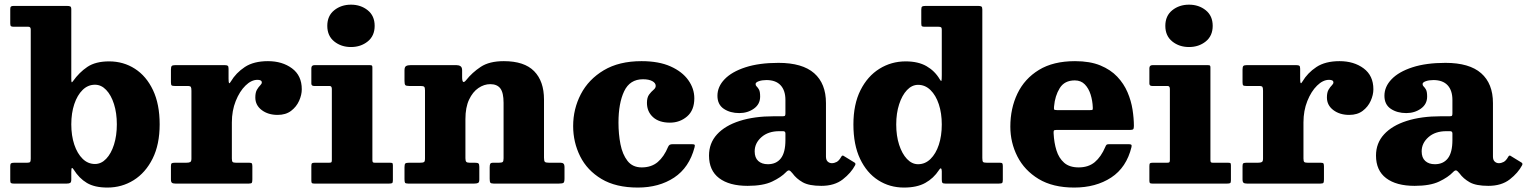

<svg xmlns="http://www.w3.org/2000/svg" viewBox="-20 -806 6704 843"><path d="M40.5 -688.5Q31 -688.5 28 -691.2Q25 -694 25 -703.5V-766.5Q25 -775 28.5 -777.5Q32 -780 40 -780H273.5Q283 -780 288 -778Q293 -776 293 -765V-461.5Q293 -447 294.5 -445.2Q296 -443.5 300 -449Q327.5 -488 363.5 -512.2Q399.5 -536.5 459 -536.5Q522 -536.5 572.2 -504.2Q622.5 -472 651.8 -410.2Q681 -348.5 681 -260Q681 -171.5 650 -109.5Q619 -47.5 567 -15Q515 17.5 451.5 17.5Q395.5 17.5 361.5 -2.8Q327.5 -23 303.5 -61.5Q298 -70 295.5 -68.2Q293 -66.5 293 -51V-18Q293 -6.5 288.5 -3.2Q284 0 273.5 0H40Q31 0 28 -2.5Q25 -5 25 -14.5V-77.5Q25 -87 29.2 -89.2Q33.5 -91.5 42.5 -91.5H99Q109.5 -91.5 112.2 -95Q115 -98.5 115 -109.5V-676Q115 -688.5 105 -688.5ZM293 -260Q293 -210.5 306.2 -171Q319.5 -131.5 342.8 -108.8Q366 -86 397 -86Q424.5 -86 446.2 -108.8Q468 -131.5 480.5 -171Q493 -210.5 493 -260Q493 -309.5 480.5 -349Q468 -388.5 446.2 -411.2Q424.5 -434 397 -434Q366 -434 342.8 -411.2Q319.5 -388.5 306.2 -349Q293 -309.5 293 -260Z M820.5 -407.5Q820.5 -420 818 -424.2Q815.5 -428.5 803 -428.5H747.5Q736.5 -428.5 733.5 -431.2Q730.5 -434 730.5 -445V-500.5Q730.5 -512.5 734 -516.2Q737.5 -520 748.5 -520H967Q976.5 -520 980 -517.2Q983.5 -514.5 983.5 -504V-460.5Q983.5 -445 985.8 -441.5Q988 -438 993.5 -448Q1016 -486 1055 -511.8Q1094 -537.5 1156.5 -537.5Q1219.5 -537.5 1262.2 -505.8Q1305 -474 1305 -414Q1305 -389.5 1293.2 -363.2Q1281.5 -337 1258 -319.2Q1234.5 -301.5 1199 -301.5Q1157 -301.5 1129 -322.8Q1101 -344 1101 -378Q1101 -400 1108.2 -412.2Q1115.5 -424.5 1122.5 -431.2Q1129.5 -438 1129.5 -444Q1129.5 -455.5 1110.5 -455.5Q1083.5 -455.5 1057.8 -430.2Q1032 -405 1015 -362.5Q998 -320 998 -268.5V-110Q998 -98 1001.5 -94.8Q1005 -91.5 1017 -91.5H1074.5Q1084 -91.5 1086 -88Q1088 -84.5 1088 -75V-19Q1088 -8 1086 -4Q1084 0 1073 0H750Q739.5 0 735 -3.5Q730.5 -7 730.5 -18.5V-77Q730.5 -87 734.2 -89.2Q738 -91.5 748 -91.5H797.5Q810 -91.5 815.2 -94.5Q820.5 -97.5 820.5 -109.5Z M1417 -692.5Q1417 -736.5 1447.5 -761Q1478 -785.5 1521 -785.5Q1564 -785.5 1594.5 -761Q1625 -736.5 1625 -692.5Q1625 -648.5 1594.5 -624Q1564 -599.5 1521 -599.5Q1478 -599.5 1447.5 -624Q1417 -648.5 1417 -692.5ZM1427 -428.5H1359.5Q1347 -428.5 1347 -439V-506.5Q1347 -520 1361 -520H1603Q1610 -520 1612.5 -518.5Q1615 -517 1615 -510V-104Q1615 -97 1616.8 -94.2Q1618.5 -91.5 1625.5 -91.5H1691.5Q1699.5 -91.5 1702.2 -90Q1705 -88.5 1705 -80V-14.5Q1705 -4.5 1701.8 -2.2Q1698.5 0 1688.5 0H1360Q1352 0 1349.5 -2.2Q1347 -4.5 1347 -12.5V-77Q1347 -86.5 1349.8 -89Q1352.5 -91.5 1361.5 -91.5H1424.5Q1432.5 -91.5 1434.8 -93.5Q1437 -95.5 1437 -103.5V-415.5Q1437 -428.5 1427 -428.5Z M1826 -428.5H1777Q1763 -428.5 1759.5 -432.5Q1756 -436.5 1756 -450.5V-497.5Q1756 -512 1763 -516Q1770 -520 1782.5 -520H1984.5Q1995 -520 2002 -515.2Q2009 -510.5 2009 -497V-468Q2009 -432.5 2026.5 -454Q2053 -487.5 2090.8 -512.5Q2128.5 -537.5 2192 -537.5Q2282 -537.5 2325.2 -493.5Q2368.5 -449.5 2368.5 -369V-113.5Q2368.5 -99 2372.5 -95.2Q2376.5 -91.5 2391 -91.5H2442Q2458.5 -91.5 2458.5 -74V-22Q2458.5 -6 2453.5 -3Q2448.5 0 2433.5 0H2147.5Q2135.5 0 2132.8 -4.2Q2130 -8.5 2130 -21V-71Q2130 -81 2132.2 -86.2Q2134.5 -91.5 2145 -91.5H2170Q2183 -91.5 2187 -94.8Q2191 -98 2191 -111V-354.5Q2191 -399 2176.8 -417.8Q2162.5 -436.5 2132.5 -436.5Q2105.5 -436.5 2080.5 -419.5Q2055.5 -402.5 2039.5 -368.5Q2023.5 -334.5 2023.5 -283V-111.5Q2023.5 -100 2027 -95.8Q2030.5 -91.5 2042.5 -91.5H2065Q2076.5 -91.5 2080.5 -88.5Q2084.5 -85.5 2084.5 -73.5V-17.5Q2084.5 -5.5 2079 -2.8Q2073.5 0 2062.5 0H1771.5Q1760.5 0 1758.2 -4Q1756 -8 1756 -19.5V-72Q1756 -84.5 1759.5 -88Q1763 -91.5 1775.5 -91.5H1823Q1837 -91.5 1841.5 -94.2Q1846 -97 1846 -110.5V-409.5Q1846 -422 1842.2 -425.2Q1838.5 -428.5 1826 -428.5Z M2496.5 -252.5Q2496.5 -327.5 2530.2 -392.5Q2564 -457.5 2631 -497.5Q2698 -537.5 2796.5 -537.5Q2872.5 -537.5 2924 -514.5Q2975.5 -491.5 3002 -454.2Q3028.5 -417 3028.5 -374.5Q3028.5 -322 2996.8 -294.8Q2965 -267.5 2921.5 -267.5Q2873.5 -267.5 2847 -291.8Q2820.5 -316 2820.5 -354.5Q2820.5 -378 2830 -390.8Q2839.5 -403.5 2849.2 -411.5Q2859 -419.5 2859 -429Q2859 -441.5 2844 -449.8Q2829 -458 2803 -458Q2745.5 -458 2720.5 -405.5Q2695.5 -353 2695.5 -267.5Q2695.5 -217.5 2704.2 -172.8Q2713 -128 2735.2 -99.5Q2757.5 -71 2797.5 -71Q2840 -71 2867.8 -94.5Q2895.5 -118 2913.5 -161.5Q2916.5 -168 2920.8 -170.5Q2925 -173 2935.5 -173H3015.5Q3027 -173 3029.5 -170.5Q3032 -168 3029.5 -159Q3006 -70 2939.8 -26.2Q2873.5 17.5 2780.5 17.5Q2684 17.5 2621 -20.2Q2558 -58 2527.2 -119.8Q2496.5 -181.5 2496.5 -252.5Z M3093 -123Q3093 -177.5 3128.2 -216Q3163.5 -254.5 3227.5 -275Q3291.5 -295.5 3377.5 -295.5H3415.5Q3424 -295.5 3426.2 -297.5Q3428.5 -299.5 3428.5 -308.5V-367Q3428.5 -409 3407.2 -431.8Q3386 -454.5 3345 -454.5Q3326 -454.5 3311.8 -449.5Q3297.5 -444.5 3297.5 -437Q3297.5 -430.5 3302.5 -426Q3307.5 -421.5 3312.5 -412.5Q3317.5 -403.5 3317.5 -382Q3317.5 -348.5 3290 -329Q3262.5 -309.5 3226 -309.5Q3186 -309.5 3158 -328.2Q3130 -347 3130 -385.5Q3130 -425.5 3161.5 -458.2Q3193 -491 3253 -510.5Q3313 -530 3398 -530Q3503 -530 3554.8 -484.5Q3606.5 -439 3606.5 -353.5V-118.5Q3606.5 -103.5 3614.2 -96.5Q3622 -89.5 3632.5 -89.5Q3643 -89.5 3653.5 -95Q3664 -100.5 3673.5 -117.5Q3678.5 -126.5 3685 -121L3731.5 -92.5Q3738.5 -88.5 3734.5 -80.5Q3717 -47 3680.5 -18.5Q3644 10 3586.5 10H3586Q3532 10 3504.2 -5.8Q3476.5 -21.5 3459.5 -45Q3450 -57 3444.5 -57.8Q3439 -58.5 3431 -50Q3409.5 -27.5 3370 -8.8Q3330.5 10 3262.5 10Q3182 10 3137.5 -23.8Q3093 -57.5 3093 -123ZM3293.5 -141.5Q3293.5 -113.5 3309.2 -99.2Q3325 -85 3351.5 -85Q3388.5 -85 3408.5 -110.8Q3428.5 -136.5 3428.5 -191V-220Q3428.5 -230 3418.5 -230H3401.5Q3353 -230 3323.2 -203.8Q3293.5 -177.5 3293.5 -141.5Z M3727 -259.5Q3727 -348 3758 -409.8Q3789 -471.5 3841.2 -504Q3893.5 -536.5 3956.5 -536.5Q4011.5 -536.5 4048 -515.5Q4084.5 -494.5 4106 -458Q4112 -447.5 4113.5 -451.5Q4115 -455.5 4115 -476V-675.5Q4115 -683.5 4112 -686Q4109 -688.5 4101 -688.5H4040.5Q4030.5 -688.5 4027.8 -690.8Q4025 -693 4025 -703.5V-763.5Q4025 -775 4029 -777.5Q4033 -780 4044.5 -780H4275Q4284.5 -780 4288.8 -777.5Q4293 -775 4293 -764.5V-112.5Q4293 -98.5 4296.2 -95Q4299.5 -91.5 4313 -91.5H4370.5Q4379 -91.5 4381 -88.2Q4383 -85 4383 -76.5V-16.5Q4383 -5.5 4380 -2.8Q4377 0 4365.5 0H4131Q4120.5 0 4117.8 -3.5Q4115 -7 4115 -18V-53Q4115 -63 4112.2 -66.2Q4109.5 -69.5 4102.5 -59Q4079 -23 4042.5 -2.8Q4006 17.5 3949 17.5Q3886 17.5 3835.8 -14.8Q3785.5 -47 3756.2 -108.8Q3727 -170.5 3727 -259.5ZM3915 -259.5Q3915 -209.5 3927.8 -170.2Q3940.5 -131 3962.2 -108Q3984 -85 4011 -85Q4042 -85 4065.5 -108Q4089 -131 4102 -170.2Q4115 -209.5 4115 -259.5Q4115 -309 4102 -348.2Q4089 -387.5 4065.5 -410.5Q4042 -433.5 4011 -433.5Q3984 -433.5 3962.2 -410.5Q3940.5 -387.5 3927.8 -348.2Q3915 -309 3915 -259.5Z M4416 -250Q4416 -330 4447.2 -395.2Q4478.5 -460.5 4541.5 -499Q4604.5 -537.5 4700 -537.5Q4765.5 -537.5 4811 -518.8Q4856.5 -500 4885.5 -469.2Q4914.5 -438.5 4930.5 -401Q4946.5 -363.5 4952.5 -325Q4958.5 -286.5 4958.5 -253Q4958.5 -242 4955.5 -238.8Q4952.5 -235.5 4941 -235.5H4618.5Q4609 -235.5 4607.2 -232.5Q4605.5 -229.5 4606 -220.5Q4608 -179.5 4618.5 -145.8Q4629 -112 4652.2 -91.5Q4675.5 -71 4716 -71Q4759 -71 4786.8 -94.2Q4814.5 -117.5 4833 -161Q4835 -166.5 4838 -169.8Q4841 -173 4849.5 -173H4935Q4944.5 -173 4947 -170.5Q4949.5 -168 4948 -160.5Q4926 -70.5 4858.8 -26.5Q4791.5 17.5 4696.5 17.5Q4602.5 17.5 4540.2 -20.2Q4478 -58 4447 -119Q4416 -180 4416 -250ZM4621.5 -322.5H4764.5Q4775 -322.5 4776.8 -324Q4778.5 -325.5 4778 -334.5Q4777 -363.5 4768.5 -390.8Q4760 -418 4743 -435.5Q4726 -453 4699 -453Q4654 -453 4633 -419.2Q4612 -385.5 4608 -339Q4607 -329 4608.2 -325.8Q4609.5 -322.5 4621.5 -322.5Z M5096.5 -692.5Q5096.5 -736.5 5127 -761Q5157.5 -785.5 5200.5 -785.5Q5243.5 -785.5 5274 -761Q5304.5 -736.5 5304.5 -692.5Q5304.5 -648.5 5274 -624Q5243.5 -599.5 5200.5 -599.5Q5157.5 -599.5 5127 -624Q5096.5 -648.5 5096.5 -692.5ZM5106.5 -428.5H5039Q5026.5 -428.5 5026.5 -439V-506.5Q5026.5 -520 5040.5 -520H5282.5Q5289.5 -520 5292 -518.5Q5294.5 -517 5294.5 -510V-104Q5294.5 -97 5296.2 -94.2Q5298 -91.5 5305 -91.5H5371Q5379 -91.5 5381.8 -90Q5384.5 -88.5 5384.5 -80V-14.5Q5384.5 -4.5 5381.2 -2.2Q5378 0 5368 0H5039.5Q5031.5 0 5029 -2.2Q5026.5 -4.5 5026.5 -12.5V-77Q5026.5 -86.5 5029.2 -89Q5032 -91.5 5041 -91.5H5104Q5112 -91.5 5114.2 -93.5Q5116.5 -95.5 5116.5 -103.5V-415.5Q5116.5 -428.5 5106.5 -428.5Z M5525.5 -407.5Q5525.5 -420 5523 -424.2Q5520.5 -428.5 5508 -428.5H5452.5Q5441.5 -428.5 5438.5 -431.2Q5435.5 -434 5435.5 -445V-500.5Q5435.5 -512.5 5439 -516.2Q5442.5 -520 5453.5 -520H5672Q5681.5 -520 5685 -517.2Q5688.5 -514.5 5688.5 -504V-460.5Q5688.5 -445 5690.8 -441.5Q5693 -438 5698.5 -448Q5721 -486 5760 -511.8Q5799 -537.5 5861.5 -537.5Q5924.5 -537.5 5967.2 -505.8Q6010 -474 6010 -414Q6010 -389.5 5998.2 -363.2Q5986.5 -337 5963 -319.2Q5939.5 -301.5 5904 -301.5Q5862 -301.5 5834 -322.8Q5806 -344 5806 -378Q5806 -400 5813.2 -412.2Q5820.5 -424.5 5827.5 -431.2Q5834.5 -438 5834.5 -444Q5834.5 -455.5 5815.5 -455.5Q5788.5 -455.5 5762.8 -430.2Q5737 -405 5720 -362.5Q5703 -320 5703 -268.5V-110Q5703 -98 5706.5 -94.8Q5710 -91.5 5722 -91.5H5779.5Q5789 -91.5 5791 -88Q5793 -84.5 5793 -75V-19Q5793 -8 5791 -4Q5789 0 5778 0H5455Q5444.5 0 5440 -3.5Q5435.5 -7 5435.5 -18.5V-77Q5435.5 -87 5439.2 -89.2Q5443 -91.5 5453 -91.5H5502.5Q5515 -91.5 5520.2 -94.5Q5525.5 -97.5 5525.5 -109.5Z M6021.5 -123Q6021.5 -177.5 6056.8 -216Q6092 -254.5 6156 -275Q6220 -295.5 6306 -295.5H6344Q6352.5 -295.5 6354.8 -297.5Q6357 -299.5 6357 -308.5V-367Q6357 -409 6335.8 -431.8Q6314.5 -454.5 6273.5 -454.5Q6254.5 -454.5 6240.2 -449.5Q6226 -444.5 6226 -437Q6226 -430.5 6231 -426Q6236 -421.5 6241 -412.5Q6246 -403.5 6246 -382Q6246 -348.5 6218.5 -329Q6191 -309.5 6154.5 -309.5Q6114.5 -309.5 6086.5 -328.2Q6058.5 -347 6058.5 -385.5Q6058.5 -425.5 6090 -458.2Q6121.5 -491 6181.5 -510.5Q6241.5 -530 6326.5 -530Q6431.5 -530 6483.2 -484.5Q6535 -439 6535 -353.5V-118.5Q6535 -103.5 6542.8 -96.5Q6550.5 -89.5 6561 -89.5Q6571.5 -89.5 6582 -95Q6592.5 -100.5 6602 -117.5Q6607 -126.5 6613.5 -121L6660 -92.5Q6667 -88.5 6663 -80.5Q6645.5 -47 6609 -18.5Q6572.5 10 6515 10H6514.5Q6460.5 10 6432.8 -5.8Q6405 -21.5 6388 -45Q6378.5 -57 6373 -57.8Q6367.5 -58.5 6359.5 -50Q6338 -27.5 6298.5 -8.8Q6259 10 6191 10Q6110.5 10 6066 -23.8Q6021.5 -57.5 6021.5 -123ZM6222 -141.5Q6222 -113.5 6237.8 -99.2Q6253.5 -85 6280 -85Q6317 -85 6337 -110.8Q6357 -136.5 6357 -191V-220Q6357 -230 6347 -230H6330Q6281.5 -230 6251.8 -203.8Q6222 -177.5 6222 -141.5Z"/></svg>

Font: Besley* Heavy
Style: Regular
Weight: 800
Designer: Owen Earl
Foundry: indestructible type*
Version: Version 3.000; ttfautohint (v1.8.3)